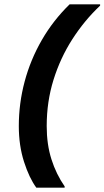

<svg xmlns="http://www.w3.org/2000/svg" viewBox="-20 -780 483 888"><path d="M148 88Q115 43 91 -32Q67 -107 67 -197Q67 -302 94 -403Q121 -504 173.5 -595Q226 -686 302 -760H443V-754Q370 -685 314.5 -598.5Q259 -512 227.5 -411Q196 -310 196 -197Q196 -112 218 -43Q240 26 279 82V88Z"/></svg>

Font: Kufam SemiBold
Style: Italic
Weight: 600
Italic angle: -11°
Designer: Artur Schmal
Foundry: Original Type
Version: Version 1.301; ttfautohint (v1.8.3)